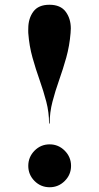

<svg xmlns="http://www.w3.org/2000/svg" viewBox="-20 -778 417 808"><path d="M277 -639Q272.5 -584.5 258.8 -535.5Q245 -486.5 228.8 -440.8Q212.5 -395 200.8 -350Q189 -305 189 -258H186.5Q186.5 -305 174.8 -350Q163 -395 146.8 -440.8Q130.5 -486.5 116.8 -535.5Q103 -584.5 99 -639Q98.5 -644.5 98.8 -649Q99 -653.5 99 -658Q99 -700 120.2 -729Q141.5 -758 188 -758Q234.5 -758 256.2 -729Q278 -700 278 -658Q278 -653.5 277.5 -649Q277 -644.5 277 -639ZM99 -80Q99 -117 125.2 -143.8Q151.5 -170.5 189 -170.5Q226 -170.5 252.5 -143.8Q279 -117 279 -80Q279 -43 252.5 -16.5Q226 10 189 10Q151.5 10 125.2 -16.5Q99 -43 99 -80Z"/></svg>

Font: Bodoni* 72pt
Style: Bold
Weight: 700
Version: Version 2.3